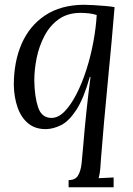

<svg xmlns="http://www.w3.org/2000/svg" viewBox="-20 -531 558 806"><path d="M331 -511Q348 -511 372.5 -509.5Q397 -508 421.5 -506Q446 -504 461 -501Q456 -438 448.5 -356.5Q441 -275 432.5 -187Q424 -99 416.5 -15.5Q409 68 404 134Q403 154 401 177Q399 200 394 217Q410 216 425.5 215.5Q441 215 457 214V255H268V225Q296 225 307.5 206Q319 187 322.5 155.5Q326 124 329 85Q335 10 343 -65Q351 -140 360 -208H357Q331 -116 300 -69Q269 -22 237 -6Q205 10 175 11Q129 12 99 -12.5Q69 -37 54 -79.5Q39 -122 38 -174Q38 -272 71 -347.5Q104 -423 169.5 -466.5Q235 -510 331 -511ZM315 -477Q262 -476 225.5 -449.5Q189 -423 166.5 -380Q144 -337 134 -288Q124 -239 124 -193Q125 -125 140 -80.5Q155 -36 196 -36Q225 -36 251.5 -63.5Q278 -91 301.5 -137Q325 -183 343 -239.5Q361 -296 372 -355.5Q383 -415 386 -468Q371 -473 353 -475Q335 -477 315 -477Z"/></svg>

Font: Lora
Style: Italic
Weight: 400
Italic angle: -3°
Designer: Olga Karpushina, Alexei Vanyashin (Cyrillic)
Foundry: Cyreal
Version: Version 3.008